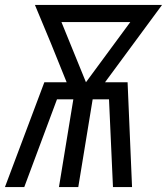

<svg xmlns="http://www.w3.org/2000/svg" viewBox="-36 -755 674 775"><path d="M-16 0 143 -423H233L170 -579L105 -735H618L388 -423H479L497 0H420L404 -354H338L280 0H202L260 -354H194L62 0ZM311 -423 490 -666H212Z"/></svg>

Font: Iosevka QP
Style: Italic
Weight: 400
Italic angle: -9°
Designer: Belleve Invis
Foundry: Belleve Invis
Version: Version 20.0.0; ttfautohint (v1.8.4)